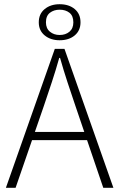

<svg xmlns="http://www.w3.org/2000/svg" viewBox="-20 -891 566 911"><path d="M8 0 240 -659H286L518 0H470L338 -388Q318 -447 300 -501.5Q282 -556 265 -616H261Q244 -556 226 -501.5Q208 -447 188 -388L54 0ZM114 -226V-265H409V-226ZM263 -700Q220 -700 192 -723Q164 -746 164 -785Q164 -825 192 -848Q220 -871 263 -871Q307 -871 334.5 -848Q362 -825 362 -785Q362 -746 334.5 -723Q307 -700 263 -700ZM263 -725Q291 -725 309.5 -740.5Q328 -756 328 -785Q328 -816 309.5 -830.5Q291 -845 263 -845Q236 -845 217 -830.5Q198 -816 198 -785Q198 -756 217 -740.5Q236 -725 263 -725Z"/></svg>

Font: Source Sans 3 ExtraLight Light
Style: Regular
Weight: 300
Version: Version 3.052;hotconv 1.1.0;makeotfexe 2.6.0